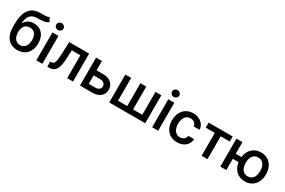

<svg xmlns="http://www.w3.org/2000/svg" viewBox="118 -1997 4811 3245"><g transform="rotate(30 2524.0 -374.0)"><path d="M541.9 -672.9 497.9 -747.9C463.4 -721.6 405.5 -729.4 321 -727.3C138.5 -724.4 45.5 -599.1 45.5 -345.9V-294.7C45.5 -94.5 145.6 11 301.5 11C457 11 556.1 -95.2 556.1 -263.8C556.1 -429.7 460.2 -522.7 327.1 -522.7C245.7 -522.7 181.1 -488.3 146.3 -420.8H140.3C152.3 -558.2 204.2 -623.2 324.2 -626.1C430.4 -629.3 494 -629.6 541.9 -672.9ZM164.4 -261.4C165.5 -367.5 217 -427.9 300.8 -427.9C385.7 -427.9 437.5 -367.5 437.5 -261.4C437.5 -153.1 386 -85.2 301.8 -85.2C216.6 -85.2 164.4 -153.8 164.4 -261.4Z M670.5 0H788V-545.5H670.5ZM659.1 -692.8C659.1 -656.2 691.1 -626.1 729.8 -626.1C768.8 -626.1 800.4 -656.2 800.4 -692.8C800.4 -729.4 768.8 -759.2 729.8 -759.2C691.1 -759.2 659.1 -729.4 659.1 -692.8Z M884.9 0H921.9C1040.1 0 1088.4 -85.2 1096.6 -266.3L1105.1 -446.7H1272.7V0H1386.7V-545.5H997.5L987.9 -304C981.9 -143.5 962 -99.1 903.4 -99.1H884.6Z M1765.6 -362.9H1636.4V-545.5H1522.4V0H1765.6C1901.6 0 1979 -77.1 1979.4 -182.2C1979 -289.4 1901.6 -362.9 1765.6 -362.9ZM1636.4 -98.7V-264.2H1765.6C1824.2 -264.2 1865.8 -229.4 1866.1 -179.7C1865.8 -132.1 1824.2 -98.7 1765.6 -98.7Z M2093.4 -545.5V0H2795.5V-545.5H2681.5V-99.1H2501.4V-545.5H2387.4V-99.1H2207.4V-545.5Z M2931.1 0H3048.7V-545.5H2931.1ZM2919.7 -692.8C2919.7 -656.2 2951.7 -626.1 2990.4 -626.1C3029.5 -626.1 3061.1 -656.2 3061.1 -692.8C3061.1 -729.4 3029.5 -759.2 2990.4 -759.2C2951.7 -759.2 2919.7 -729.4 2919.7 -692.8Z M3419.7 11C3552.9 11 3638.1 -68.5 3648.8 -179.7H3535.5C3523.4 -120.7 3479.4 -86.6 3420.5 -86.6C3335.6 -86.6 3280.5 -157.3 3280.5 -272.7C3280.5 -386 3336.6 -456 3420.5 -456C3485.4 -456 3524.9 -414.8 3535.5 -362.9H3648.8C3638.5 -477.3 3547.6 -552.6 3418.7 -552.6C3262.1 -552.6 3161.9 -436.8 3161.9 -270.2C3161.9 -105.8 3259.2 11 3419.7 11Z M3719.1 -446.7H3896.3V0H4010.7V-446.7H4187.9V-545.5H3719.1Z M4378.6 -545.5H4261V0H4378.6V-219.5H4490.4C4509.2 -80.6 4603.7 11 4742.2 11C4897 11 4996.8 -103.7 4996.8 -271.3C4996.8 -438.9 4897 -552.6 4742.2 -552.6C4601.9 -552.6 4507.1 -459.9 4490.1 -318.2H4378.6ZM4600.9 -271.3C4600.9 -372.9 4643.8 -454.5 4742.2 -454.5C4840.2 -454.5 4882.8 -372.5 4882.8 -271.3C4882.8 -169.7 4840.2 -87.7 4742.2 -87.7C4643.8 -87.7 4600.9 -169.4 4600.9 -271.3Z"/></g></svg>

Font: Magic Ui Pro Semi Bold
Style: Regular
Weight: 600
Designer: Stefan Endress, Andreas Faust
Version: Version 1.000;FEAKit 1.0